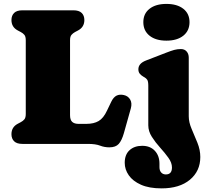

<svg xmlns="http://www.w3.org/2000/svg" viewBox="-20 -754 1074 1006"><path d="M389 -594.5 373 -586Q362 -580 354.5 -571.2Q347 -562.5 347 -543V-151Q347 -125.5 358.5 -115.2Q370 -105 391 -105H433Q471.5 -105 496.8 -119.8Q522 -134.5 540.5 -174L562.5 -220Q574.5 -245 590.8 -253Q607 -261 629 -256Q651.5 -251 662.2 -232.2Q673 -213.5 665.5 -186L629 -56Q618 -17.5 602 0.2Q586 18 553 18Q527 18 504 9Q481 0 441 0H97.5Q68 0 54 -13.8Q40 -27.5 40 -51Q40 -88 73 -105.5L89 -114Q100.5 -120 107.8 -128.8Q115 -137.5 115 -157V-543Q115 -562.5 107.8 -571.2Q100.5 -580 89 -586L73 -594.5Q40 -612 40 -649Q40 -672.5 54 -686.2Q68 -700 97.5 -700H364.5Q394 -700 408 -686.2Q422 -672.5 422 -649Q422 -612 389 -594.5ZM852 -541Q796 -541 763.5 -567Q731 -593 731 -638Q731 -682.5 763.5 -708Q796 -733.5 852 -733.5Q908 -733.5 940.5 -708Q973 -682.5 973 -638Q973 -593 940.5 -567Q908 -541 852 -541ZM969 -144.5Q969 -113.5 984.2 -78.2Q999.5 -43 1014.5 -5.8Q1029.5 31.5 1029.5 68.5Q1029.5 142.5 975 187.8Q920.5 233 826.5 233Q761.5 233 718.8 214Q676 195 654.8 164.5Q633.5 134 633.5 99Q633.5 56 658.8 33Q684 10 725 10Q767 10 791.2 36Q815.5 62 815.5 103.5V121.5Q815.5 140 824.8 150Q834 160 849 160Q881 160 881 123.5Q881 98.5 862.2 72.5Q843.5 46.5 819 19.5Q794.5 -7.5 775.8 -36.8Q757 -66 757 -97.5V-305Q757 -327.5 751.5 -335.8Q746 -344 737 -349L730 -353Q719 -359.5 712 -368.2Q705 -377 705 -391Q705 -421.5 745 -437L851 -478Q876.5 -488 893 -492.5Q909.5 -497 928 -497Q947 -497 958 -484.2Q969 -471.5 969 -452Z"/></svg>

Font: Fraunces 9pt S100 Black
Style: Regular
Weight: 900
Version: Version 1.000; ttfautohint (v1.8.3)